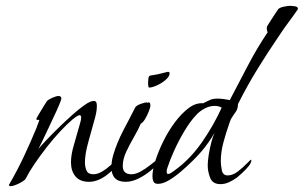

<svg xmlns="http://www.w3.org/2000/svg" viewBox="-20 -625 1044 660"><path d="M17 15Q10 15 11 10Q39 -38 62.5 -88Q86 -138 107 -189Q107 -191 111 -200.5Q115 -210 115 -211Q115 -214 110 -213Q105 -212 105 -216Q105 -218 113 -231.5Q121 -245 130 -259.5Q139 -274 141 -277Q146 -283 160 -289Q174 -295 181 -295Q191 -295 191 -286Q191 -283 184 -266Q177 -249 166 -226Q155 -203 144 -179Q133 -155 124 -137Q115 -119 112 -113Q120 -123 138.5 -142.5Q157 -162 180.5 -185Q204 -208 228 -229.5Q252 -251 271.5 -264.5Q291 -278 302 -278Q310 -278 311.5 -272Q313 -266 313 -261Q313 -248 310 -234Q307 -220 303 -207Q295 -177 283.5 -136.5Q272 -96 272 -66Q272 -51 277.5 -38.5Q283 -26 301 -26Q315 -26 330.5 -35Q346 -44 359.5 -56.5Q373 -69 383.5 -78Q394 -87 397 -87Q398 -87 398 -85Q398 -82 396.5 -77.5Q395 -73 393 -71Q377 -46 346.5 -23Q316 0 286 0Q255 0 239.5 -18.5Q224 -37 224 -67Q224 -93 233.5 -125Q243 -157 250 -183Q252 -191 255.5 -202Q259 -213 259 -221Q259 -223 258 -226Q257 -229 254 -229Q249 -229 241.5 -223.5Q234 -218 230 -215Q211 -199 187.5 -174Q164 -149 141 -119.5Q118 -90 99 -62Q80 -34 69 -12Q67 -7 56.5 -0.5Q46 6 34.5 10.5Q23 15 17 15Z M493 -324Q490 -324 489.5 -331.5Q489 -339 489 -341Q489 -344 490 -354Q491 -364 496 -365Q510 -367 524 -370Q538 -373 552 -377Q554 -378 558 -378Q563 -378 563 -373Q563 -362 549.5 -350.5Q536 -339 519.5 -331.5Q503 -324 493 -324ZM412 0Q363 0 363 -50Q363 -71 369.5 -93Q376 -115 384 -134Q393 -156 404 -177Q415 -198 426 -219Q431 -228 435.5 -237.5Q440 -247 445 -256Q450 -263 464 -268Q478 -273 486 -273Q487 -273 486 -272.5Q485 -272 485 -272Q485 -272 485.5 -272Q486 -272 486 -271Q488 -273 491 -273Q495 -273 496 -269.5Q497 -266 497 -263Q497 -256 491.5 -242Q486 -228 478.5 -215.5Q471 -203 464 -200Q455 -179 440.5 -154Q426 -129 414 -103.5Q402 -78 402 -54Q402 -26 432 -26Q446 -26 462.5 -35Q479 -44 495 -56.5Q511 -69 522.5 -78Q534 -87 537 -87Q538 -87 538 -86.5Q538 -86 538 -86Q538 -82 535 -77.5Q532 -73 530 -71Q518 -55 498 -38.5Q478 -22 455.5 -11Q433 0 412 0Z M738 8Q711 8 702.5 -13.5Q694 -35 694 -57Q694 -71 697.5 -93Q701 -115 706.5 -136Q712 -157 718 -169Q699 -136 673 -105Q663 -93 644.5 -74.5Q626 -56 604 -37Q582 -18 561 -5.5Q540 7 523 7Q511 7 507.5 -1Q504 -9 504 -19Q504 -40 514 -72Q524 -104 541.5 -139.5Q559 -175 581.5 -205Q604 -235 628.5 -253.5Q653 -272 678 -270Q692 -277 702 -281.5Q712 -286 727 -286Q738 -286 749 -284.5Q760 -283 770 -281Q801 -340 832 -399.5Q863 -459 900 -514Q897 -520 897 -528Q897 -533 899 -536Q902 -541 910 -553.5Q918 -566 926 -578Q934 -590 936 -593Q941 -599 955.5 -602Q970 -605 978 -605Q983 -605 993.5 -603.5Q1004 -602 1004 -595Q1004 -592 1003 -592Q988 -570 971.5 -548Q955 -526 940 -503Q901 -446 865 -387.5Q829 -329 798 -267Q798 -251 790 -240Q782 -229 774 -216Q772 -212 770.5 -207Q769 -202 767 -197Q757 -169 748 -135.5Q739 -102 739 -71Q739 -58 742.5 -40Q746 -22 763 -22Q780 -22 797.5 -35.5Q815 -49 828 -62.5Q841 -76 843 -76Q844 -76 844 -74Q844 -65 834 -53Q824 -41 812.5 -30.5Q801 -20 795 -15Q783 -6 768 1Q753 8 738 8ZM558 -27Q563 -27 569.5 -31.5Q576 -36 580 -39Q634 -78 674.5 -136.5Q715 -195 742 -255Q732 -261 718 -261Q700 -261 682.5 -251.5Q665 -242 653 -228Q634 -208 614.5 -175.5Q595 -143 579.5 -109Q564 -75 555 -47Q554 -44 553.5 -41Q553 -38 553 -34Q553 -27 558 -27Z"/></svg>

Font: Bonheur Royale
Style: Regular
Weight: 400
Designer: Robert E. Leuschke
Foundry: Robert E. Leuschke
Version: Version 1.010; ttfautohint (v1.8.3)